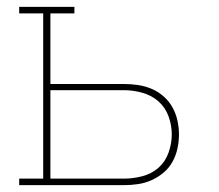

<svg xmlns="http://www.w3.org/2000/svg" viewBox="-20 -540 640 560"><path d="M36 0V-19H106V-501H36V-520H197V-501H127V-295H341Q362 -295 382.5 -292Q403 -289 422 -281Q441 -273 457 -259Q473 -245 483 -227Q493 -209 497.5 -188.5Q502 -168 502 -148Q502 -127 497.5 -106.5Q493 -86 483 -68Q473 -50 457 -36.5Q441 -23 422 -14.5Q403 -6 382.5 -3Q362 0 341 0ZM127 -19H341Q368 -19 395 -26Q422 -33 442 -50.5Q462 -68 471.5 -94.5Q481 -121 481 -148Q481 -175 471.5 -201Q462 -227 442 -244.5Q422 -262 395 -269.5Q368 -277 341 -277H127Z"/></svg>

Font: Iosevka Etoile Thin
Style: Regular
Weight: 100
Designer: Belleve Invis
Foundry: Belleve Invis
Version: Version 22.1.2; ttfautohint (v1.8.4)